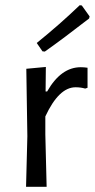

<svg xmlns="http://www.w3.org/2000/svg" viewBox="-20 -717 364 737"><path d="M286 -697 294 -696 324 -654 322 -646Q223 -569 152 -519L143 -520L121 -552Q209 -623 286 -697ZM156 -460 155 -366H161Q214 -459 290 -459Q302 -459 316 -457V-380L307 -377Q290 -382 270 -382Q206 -382 154 -270V-201L159 0H80L85 -194L81 -453Z"/></svg>

Font: Alegreya Sans SC
Style: Regular
Weight: 400
Designer: Juan Pablo del Peral
Foundry: Huerta Tipografica
Version: Version 2.007